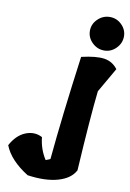

<svg xmlns="http://www.w3.org/2000/svg" viewBox="-332 -922 888 1309"><g transform="rotate(10 112.5 -267.0)"><path d="M5 36Q14 120 57 186L88 173Q116 -129 173 -549Q276 -573 332.5 -564Q389 -555 424 -508L326 -338Q305 -151 283 217Q252 277 165.5 302Q79 327 -46 309Q-174 229 -212 130Q-172 56 -111 31.5Q-50 7 5 36ZM436.5 -735.5Q436 -689 401.5 -654Q367 -619 319.5 -619Q272 -619 236.5 -653.5Q201 -688 201 -735Q201 -782 236.5 -816.5Q272 -851 320 -851Q368 -851 402.5 -816.5Q437 -782 436.5 -735.5Z"/></g></svg>

Font: Tillana ExtraBold
Style: Regular
Weight: 800
Designer: Lipi Raval (Devanagari, Latin), Jonny Pinhorn (Latin)
Foundry: Indian Type Foundry
Version: Version 2.003;PS 1.0;hotconv 1.0.79;makeotf.lib2.5.61930; tt